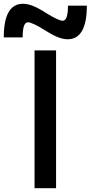

<svg xmlns="http://www.w3.org/2000/svg" viewBox="-89 -997 480 1017"><path d="M94 0V-730H208V0ZM269 -789Q244 -789 215 -801Q186 -813 145 -839Q117 -857 93.5 -868Q70 -879 59 -879Q45 -879 38 -859.5Q31 -840 31 -799H-69Q-69 -977 33 -977Q58 -977 87.5 -965Q117 -953 157 -927Q186 -909 209 -898Q232 -887 243 -887Q257 -887 264 -907Q271 -927 271 -967H371Q371 -789 269 -789Z"/></svg>

Font: M PLUS 2 Medium
Style: Regular
Weight: 500
Designer: Coji Morishita
Foundry: UNDERFOREST DESIGN
Version: Version 1.001